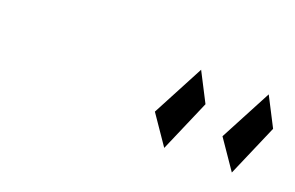

<svg xmlns="http://www.w3.org/2000/svg" viewBox="-41 -1001 669 435"><g transform="rotate(20 293.0 -783.5)"><path d="M321 -756 369 -686 423 -811 387 -881ZM484 -756 532 -686 586 -811 550 -881Z"/></g></svg>

Font: bitstorm
Style: ultextobl
Weight: 400
Version: Version 0.2